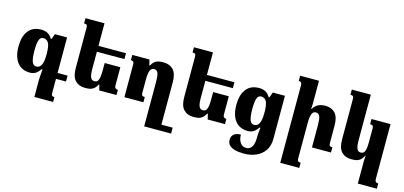

<svg xmlns="http://www.w3.org/2000/svg" viewBox="-82 -1346 4641 2204"><g transform="rotate(15 2239.0 -244.5)"><path d="M423 -492H567V162Q567 180 570 190Q573 200 581 203.5Q589 207 604 207V265H381V62Q381 48 383 21.5Q385 -5 390 -64H379Q352 -24 323.5 -7.5Q295 9 259 9Q161 9 108 -58.5Q55 -126 55 -249Q55 -369 107.5 -435.5Q160 -502 259 -502Q301 -502 333.5 -486Q366 -470 390 -429H399ZM311 -78Q333 -78 348 -89Q363 -100 372.5 -121.5Q382 -143 386 -174.5Q390 -206 390 -247Q390 -342 369 -378Q348 -414 308 -414Q278 -414 264.5 -388.5Q251 -363 247.5 -325Q244 -287 244 -248Q244 -210 248 -170.5Q252 -131 266.5 -104.5Q281 -78 311 -78ZM518 0V-70H686V0Z M1246 -320V-103Q1246 -88 1251 -79Q1256 -70 1265 -66Q1274 -62 1286 -62V0H1081L1065 -65H1060Q1038 -26 1015 -9.5Q992 7 967.5 10.5Q943 14 914 14Q840 14 797 -31.5Q754 -77 754 -179V-653Q754 -670 751.5 -680Q749 -690 740.5 -694Q732 -698 714 -698V-760H940V-214Q940 -173 945.5 -144.5Q951 -116 964 -102Q977 -88 999 -88Q1028 -88 1040.5 -108.5Q1053 -129 1056.5 -162Q1060 -195 1060 -234V-320ZM913 -422V-492H1267V-422Z M1713 -502Q1786 -502 1829 -456.5Q1872 -411 1872 -307V265H1686V-270Q1686 -334 1674 -367Q1662 -400 1628 -400Q1602 -400 1588.5 -381Q1575 -362 1570.5 -330Q1566 -298 1566 -258V-104Q1566 -89 1569 -79.5Q1572 -70 1580.5 -66Q1589 -62 1606 -62V0H1380V-389Q1380 -405 1375.5 -413.5Q1371 -422 1362.5 -426Q1354 -430 1342 -430V-492H1546L1562 -425H1567Q1588 -461 1609.5 -477.5Q1631 -494 1656.5 -498Q1682 -502 1713 -502ZM1721 265V195H2006V265Z M2535 -320V-103Q2535 -88 2540 -79Q2545 -70 2554 -66Q2563 -62 2575 -62V0H2370L2354 -65H2349Q2327 -26 2304 -9.5Q2281 7 2256.5 10.5Q2232 14 2203 14Q2129 14 2086 -31.5Q2043 -77 2043 -179V-653Q2043 -670 2040.5 -680Q2038 -690 2029.5 -694Q2021 -698 2003 -698V-760H2229V-214Q2229 -173 2234.5 -144.5Q2240 -116 2253 -102Q2266 -88 2288 -88Q2317 -88 2329.5 -108.5Q2342 -129 2345.5 -162Q2349 -195 2349 -234V-320ZM2202 -422V-492H2556V-422Z M2874 271Q2809 271 2764 259Q2719 247 2696 222.5Q2673 198 2673 159Q2673 115 2702.5 92Q2732 69 2783 69Q2783 127 2808.5 164Q2834 201 2879 201Q2909 201 2929 184.5Q2949 168 2959.5 136.5Q2970 105 2970 60V53Q2970 33 2971.5 9Q2973 -15 2979 -64H2968Q2941 -24 2912.5 -7.5Q2884 9 2848 9Q2750 9 2697 -58.5Q2644 -126 2644 -249Q2644 -369 2696.5 -435.5Q2749 -502 2848 -502Q2890 -502 2922.5 -486Q2955 -470 2979 -429H2988L3012 -492H3156V19Q3156 104 3117 160Q3078 216 3014 243.5Q2950 271 2874 271ZM2900 -78Q2922 -78 2937 -89Q2952 -100 2961.5 -121.5Q2971 -143 2975 -174.5Q2979 -206 2979 -246Q2979 -342 2958 -378Q2937 -414 2897 -414Q2867 -414 2853.5 -388.5Q2840 -363 2836.5 -325Q2833 -287 2833 -248Q2833 -210 2837 -170.5Q2841 -131 2855.5 -104.5Q2870 -78 2900 -78Z M3835 -62V0H3609V-270Q3609 -334 3597 -367Q3585 -400 3551 -400Q3525 -400 3511.5 -381Q3498 -362 3493.5 -330Q3489 -298 3489 -258V161Q3489 176 3492 185.5Q3495 195 3503.5 199Q3512 203 3529 203V265H3303V-657Q3303 -673 3298.5 -681.5Q3294 -690 3285.5 -694Q3277 -698 3265 -698V-760H3489V-491Q3489 -474 3488 -457.5Q3487 -441 3485 -425H3490Q3507 -453 3528.5 -470Q3550 -487 3577.5 -494.5Q3605 -502 3636 -502Q3709 -502 3752 -456.5Q3795 -411 3795 -307V-107Q3795 -90 3797.5 -80Q3800 -70 3808.5 -66Q3817 -62 3835 -62Z M4225 265V-13Q4225 -26 4226.5 -39Q4228 -52 4229 -65H4224Q4203 -26 4180 -9.5Q4157 7 4132.5 10.5Q4108 14 4079 14Q4005 14 3962 -31.5Q3919 -77 3919 -179V-653Q3919 -670 3916.5 -680Q3914 -690 3905.5 -694Q3897 -698 3879 -698V-760H4105V-214Q4105 -173 4110.5 -144.5Q4116 -116 4129 -102Q4142 -88 4164 -88Q4193 -88 4205.5 -108.5Q4218 -129 4221.5 -162Q4225 -195 4225 -234V-388Q4225 -404 4222 -413Q4219 -422 4210.5 -426Q4202 -430 4185 -430V-492H4411V162Q4411 177 4416 186Q4421 195 4430 199Q4439 203 4451 203V265Z"/></g></svg>

Font: Noto Serif Armenian Black
Style: Regular
Weight: 900
Version: Version 2.007